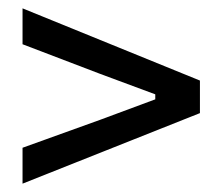

<svg xmlns="http://www.w3.org/2000/svg" viewBox="-20 -564 533 460"><path d="M459 -371 34 -544V-458L220 -387L352 -338V-326L220 -277L34 -210V-124L459 -293Z"/></svg>

Font: Falling Sky
Style: Light
Weight: 400
Designer: Paul D. Hunt
Foundry: Adobe Systems Incorporated
Version: Version 1.02